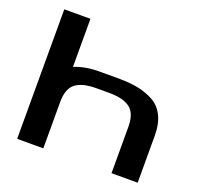

<svg xmlns="http://www.w3.org/2000/svg" viewBox="-126 -877 1074 1021"><g transform="rotate(20 411.0 -366.5)"><path d="M604 -262Q604 -338 565 -367.5Q526 -397 447 -397H374Q295 -397 256.5 -367.5Q218 -338 218 -262V0H70V-733H218V-461Q280 -486 356 -486H467Q529 -486 576 -477Q623 -468 665 -445.5Q707 -423 729.5 -377.5Q752 -332 752 -266V0H604Z"/></g></svg>

Font: Aneo
Style: Bold
Weight: 700
Designer: Anastasios Pappas
Foundry: Anastasios Pappas
Version: Version 1.000